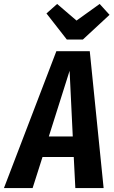

<svg xmlns="http://www.w3.org/2000/svg" viewBox="-63 -951 576 971"><path d="M318 0 310 -157H152L102 0H-43L222 -692H391L461 0ZM184 -261H305L289 -593ZM441 -931 491 -876 356 -751H275L172 -883L226 -931L324 -847Z"/></svg>

Font: Fira Sans Extra Condensed SemiBold
Style: Italic
Weight: 600
Width: 3
Italic angle: -8°
Designer: Carrois Corporate & Edenspiekermann AG
Foundry: Carrois Corporate GbR & Edenspiekermann AG
Version: Version 4.203